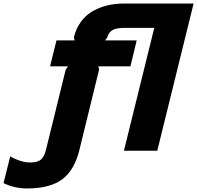

<svg xmlns="http://www.w3.org/2000/svg" viewBox="-211 -859 1123 1094"><path d="M354 -462.9 353 -460.9V-460L240.2 0Q211.4 113.3 141.6 164.1Q71.8 214.8 -57.1 214.8Q-129.4 214.8 -190.9 184.1L-152.8 32.2Q-90.8 66.9 -38.1 66.9Q1 66.9 20.8 51.5Q40.5 36.1 50.8 -4.9L163.1 -460.9V-461.9L164.1 -462.9L176.8 -481H74.2L110.8 -628.9H213.9L210 -647Q222.7 -697.8 250.7 -735.6Q278.8 -773.4 317.4 -795.4Q356 -817.4 400.4 -828.1Q444.8 -838.9 495.1 -838.9H892.1L685.1 0H495.1L668 -700.2H498Q451.7 -700.2 429.7 -687.3Q407.7 -674.3 400.9 -647L388.2 -628.9H567.9L532.2 -481H349.1Z"/></svg>

Font: Sinkin Sans 800 Black Italic
Style: Regular
Weight: 900
Italic angle: -112°
Designer: Keith Bates
Foundry: K-Type
Version: Sinkin Sans (version 1.0)  by Keith Bates   •   © 2014   www